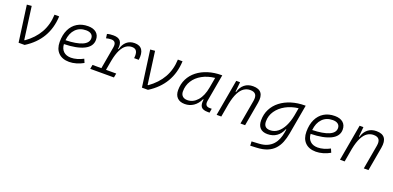

<svg xmlns="http://www.w3.org/2000/svg" viewBox="3 -1431 5267 2571"><g transform="rotate(20 2636.5 -146.0)"><path d="M151.9 0 81.1 -517.6 148.4 -523.9 210.9 -59.6H219.7Q341.3 -145.5 405.8 -259.5Q470.2 -373.5 475.6 -517.6H542Q527.3 -180.7 237.8 0Z M877.9 -51.3Q918 -51.3 963.6 -64.2Q1009.3 -77.1 1051.8 -100.1L1074.2 -47.4Q1027.8 -20.5 974.9 -5.4Q921.9 9.8 873.5 9.8Q774.9 9.8 720 -45.7Q665 -101.1 665 -199.7Q665 -301.3 700 -374.5Q734.9 -447.8 799.6 -487.5Q864.3 -527.3 953.6 -527.3Q1028.8 -527.3 1070.8 -491.2Q1112.8 -455.1 1112.8 -390.6Q1112.8 -295.4 1011.2 -245.1Q909.7 -194.8 728.5 -190.9Q731.9 -125 771.2 -88.1Q810.5 -51.3 877.9 -51.3ZM730.5 -246.6Q882.3 -250.5 964.6 -285.9Q1046.9 -321.3 1046.9 -387.7Q1046.9 -424.3 1020.5 -445.3Q994.1 -466.3 946.3 -466.3Q855 -466.3 798.1 -408Q741.2 -349.6 730.5 -246.6Z M1172.9 0 1183.6 -59.6H1310.1L1365.2 -373.5Q1381.3 -466.8 1304.7 -466.8Q1286.1 -466.8 1268.1 -464.4Q1250 -461.9 1231.9 -456.5L1223.6 -515.6Q1244.6 -522.5 1267.3 -524.9Q1290 -527.3 1314 -527.3Q1384.8 -527.3 1413.6 -490.5Q1442.4 -453.6 1432.1 -377H1439.5Q1458 -448.7 1503.2 -488Q1548.3 -527.3 1616.2 -527.3Q1691.9 -527.3 1723.9 -478Q1755.9 -428.7 1742.2 -335.4H1676.3Q1684.6 -401.9 1666.3 -434.1Q1647.9 -466.3 1600.1 -466.3Q1556.2 -466.3 1517.8 -440.7Q1479.5 -415 1449.5 -356Q1419.4 -296.9 1400.4 -196.3L1376 -59.6H1521.5L1510.7 0Z M1909.7 0 1838.9 -517.6 1906.2 -523.9 1968.8 -59.6H1977.5Q2099.1 -145.5 2163.6 -259.5Q2228 -373.5 2233.4 -517.6H2299.8Q2285.2 -180.7 1995.6 0Z M2521.5 10.3Q2452.1 10.3 2414.1 -27.8Q2376 -65.9 2376 -135.3Q2376 -223.1 2411.9 -294.7Q2447.8 -366.2 2512.7 -417Q2577.6 -467.8 2665 -495.1Q2752.4 -522.5 2855 -522.5H2864.3L2795.9 -135.7Q2781.7 -53.7 2855.5 -53.7H2884.8L2875 4.9H2848.1Q2778.8 4.9 2754.2 -27.6Q2729.5 -60.1 2740.2 -133.3H2731.4Q2699.2 -64 2644.8 -26.9Q2590.3 10.3 2521.5 10.3ZM2536.6 -50.8Q2617.7 -50.8 2678.2 -119.1Q2738.8 -187.5 2760.7 -312.5L2786.6 -458Q2683.6 -446.8 2606 -403.6Q2528.3 -360.4 2485.4 -293Q2442.4 -225.6 2442.4 -141.1Q2442.4 -98.1 2467.3 -74.5Q2492.2 -50.8 2536.6 -50.8Z M2974.1 0 3065.4 -517.6H3119.6L3106.4 -377H3114.3Q3133.8 -448.7 3182.9 -488Q3231.9 -527.3 3304.2 -527.3Q3472.7 -527.3 3439.9 -340.3L3379.9 0H3313.5L3374 -344.2Q3384.8 -405.3 3363.3 -435.8Q3341.8 -466.3 3284.7 -466.3Q3238.3 -466.3 3198 -440.4Q3157.7 -414.6 3126.2 -354.2Q3094.7 -293.9 3074.2 -191.9L3040.5 0Z M3538.1 234.4 3535.2 174.3 3635.7 168.9Q3705.6 165.5 3754.2 143.3Q3802.7 121.1 3834.2 85.7Q3865.7 50.3 3883.5 6.8Q3901.4 -36.6 3909.2 -82.5L3918.5 -135.7H3910.6Q3882.8 -65.9 3829.1 -27.8Q3775.4 10.3 3699.7 10.3Q3630.9 10.3 3594.7 -27.1Q3558.6 -64.5 3558.6 -135.3Q3558.6 -223.1 3595.2 -294.7Q3631.8 -366.2 3697.5 -417Q3763.2 -467.8 3851.6 -495.1Q3939.9 -522.5 4043.9 -522.5H4053.2L3978 -98.1Q3965.8 -29.3 3942.9 28.8Q3919.9 86.9 3880.1 130.9Q3840.3 174.8 3778.3 200.7Q3716.3 226.6 3626 230.5ZM3975.6 -458.5Q3875.5 -446.8 3796.1 -403.3Q3716.8 -359.9 3670.7 -293Q3624.5 -226.1 3624.5 -144Q3624.5 -50.8 3714.8 -50.8Q3775.4 -50.8 3823.5 -88.1Q3871.6 -125.5 3905.3 -192.6Q3939 -259.8 3956.1 -348.6L3959.5 -368.2V-367.7Z M4393.6 -51.3Q4433.6 -51.3 4479.2 -64.2Q4524.9 -77.1 4567.4 -100.1L4589.8 -47.4Q4543.5 -20.5 4490.5 -5.4Q4437.5 9.8 4389.2 9.8Q4290.5 9.8 4235.6 -45.7Q4180.7 -101.1 4180.7 -199.7Q4180.7 -301.3 4215.6 -374.5Q4250.5 -447.8 4315.2 -487.5Q4379.9 -527.3 4469.2 -527.3Q4544.4 -527.3 4586.4 -491.2Q4628.4 -455.1 4628.4 -390.6Q4628.4 -295.4 4526.9 -245.1Q4425.3 -194.8 4244.1 -190.9Q4247.6 -125 4286.9 -88.1Q4326.2 -51.3 4393.6 -51.3ZM4246.1 -246.6Q4397.9 -250.5 4480.2 -285.9Q4562.5 -321.3 4562.5 -387.7Q4562.5 -424.3 4536.1 -445.3Q4509.8 -466.3 4461.9 -466.3Q4370.6 -466.3 4313.7 -408Q4256.8 -349.6 4246.1 -246.6Z M4731.9 0 4823.2 -517.6H4877.4L4864.3 -377H4872.1Q4891.6 -448.7 4940.7 -488Q4989.7 -527.3 5062 -527.3Q5230.5 -527.3 5197.8 -340.3L5137.7 0H5071.3L5131.8 -344.2Q5142.6 -405.3 5121.1 -435.8Q5099.6 -466.3 5042.5 -466.3Q4996.1 -466.3 4955.8 -440.4Q4915.5 -414.6 4884 -354.2Q4852.5 -293.9 4832 -191.9L4798.3 0Z"/></g></svg>

Font: Cascadia Mono Light
Style: Italic
Weight: 300
Italic angle: -10°
Monospace: yes
Designer: Aaron Bell
Foundry: Saja Typeworks
Version: Version 2404.023; ttfautohint (v1.8.4)